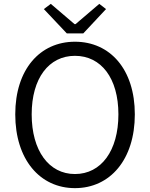

<svg xmlns="http://www.w3.org/2000/svg" viewBox="-20 -961 777 994"><path d="M368 13C550 13 678 -135 678 -369C678 -602 550 -745 368 -745C187 -745 59 -602 59 -369C59 -135 187 13 368 13ZM368 -60C233 -60 144 -181 144 -369C144 -556 233 -672 368 -672C504 -672 593 -556 593 -369C593 -181 504 -60 368 -60ZM326 -788H411L529 -914L494 -941L371 -836H366L243 -941L207 -914Z"/></svg>

Font: Source Han Sans JP Normal
Style: Regular
Weight: 350
Designer: Ryoko NISHIZUKA 西塚涼子 (kana, bopomofo & ideographs); Paul D. Hunt (Latin, Greek & Cyrillic); Sandoll Communications 산돌커뮤니
Foundry: Adobe
Version: Version 2.002;hotconv 1.0.116;makeotfexe 2.5.65601